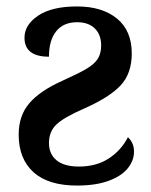

<svg xmlns="http://www.w3.org/2000/svg" viewBox="-20 -566 469 596"><path d="M38 -148Q38 -207 71 -245.5Q104 -284 173 -315Q224 -338 248.5 -352.5Q273 -367 283.5 -383.5Q294 -400 294 -425Q294 -458 274.5 -477.5Q255 -497 219 -497Q177 -497 154.5 -469Q132 -441 132 -390Q56 -390 56 -449Q56 -489 98.5 -517.5Q141 -546 219 -546Q297 -546 343 -508.5Q389 -471 389 -400Q389 -338 354.5 -301Q320 -264 241 -229Q177 -201 154.5 -179Q132 -157 132 -122Q132 -88 155.5 -68.5Q179 -49 225 -49Q279 -49 317.5 -74Q356 -99 377 -140Q396 -123 396 -95Q396 -68 377 -44Q358 -20 318 -5Q278 10 219 10Q130 10 84 -31.5Q38 -73 38 -148Z"/></svg>

Font: Noto Serif NarrowSemiBold
Style: Regular
Weight: 600
Width: 4
Designer: Monotype Design Team
Foundry: Monotype Imaging Inc.
Version: Version 1.001